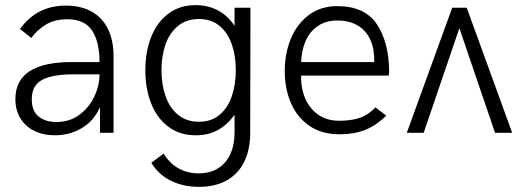

<svg xmlns="http://www.w3.org/2000/svg" viewBox="-20 -518 2040 749"><path d="M40 -131.8Q40 -275.9 259.8 -275.9H368.2Q368.2 -355.5 338.9 -399.2Q309.6 -442.9 242.2 -442.9Q192.9 -442.9 158.7 -421.9Q124.5 -400.9 102.1 -370.1L58.1 -404.8Q123.5 -496.1 236.8 -496.1Q296.9 -496.1 338.6 -472.2Q380.4 -448.2 401.6 -404.1Q422.9 -359.9 422.9 -299.8V0H370.1V-100.1Q345.7 -45.4 298.3 -17.8Q251 9.8 193.8 9.8Q148.9 9.8 114 -7.3Q79.1 -24.4 59.6 -56.4Q40 -88.4 40 -131.8ZM368.2 -228H267.1Q183.6 -228 143.8 -206.1Q104 -184.1 104 -130.9Q104 -85 130.6 -63.5Q157.2 -42 200.2 -42Q251.5 -42 289.6 -70.1Q327.6 -98.1 347.9 -141.4Q368.2 -184.6 368.2 -228Z M755.9 210.9Q695.8 210.9 647.5 187.5Q599.1 164.1 570.3 117.2L618.2 81.1Q642.6 120.6 677.5 139.4Q712.4 158.2 754.9 158.2Q800.3 158.2 831.8 137.9Q863.3 117.7 879.2 82Q895 46.4 895 0V-70.8Q870.1 -34.2 832.5 -12.2Q794.9 9.8 743.2 9.8Q681.2 9.8 636.7 -23.7Q592.3 -57.1 569.6 -114.7Q546.9 -172.4 546.9 -244.1Q546.9 -315.4 569.6 -373.3Q592.3 -431.2 636.7 -464.6Q681.2 -498 743.2 -498Q792.5 -498 831.5 -476.6Q870.6 -455.1 895 -417V-487.8H957L956.1 0Q956.1 64.9 933.1 112.3Q910.2 159.7 865.2 185.3Q820.3 210.9 755.9 210.9ZM899.9 -244.1Q899.9 -298.3 884.8 -343.5Q869.6 -388.7 837.4 -416.3Q805.2 -443.8 755.9 -443.8Q707 -443.8 674.1 -416.5Q641.1 -389.2 625.5 -344Q609.9 -298.8 609.9 -244.1Q609.9 -189.5 625.5 -143.8Q641.1 -98.1 674.1 -70.6Q707 -43 755.9 -43Q805.2 -43 837.4 -70.8Q869.6 -98.6 884.8 -144.3Q899.9 -189.9 899.9 -244.1Z M1090.8 -241.2Q1090.8 -309.1 1114.5 -366.7Q1138.2 -424.3 1184.3 -459.2Q1230.5 -494.1 1295.9 -494.1Q1403.8 -494.1 1450.9 -422.4Q1498 -350.6 1498 -236.8Q1498 -233.9 1497.3 -229.5Q1496.6 -225.1 1496.1 -223.1H1154.8Q1153.3 -175.3 1170.2 -135.3Q1187 -95.2 1220.9 -71Q1254.9 -46.9 1303.2 -46.9Q1350.1 -46.9 1383.5 -58.3Q1417 -69.8 1444.8 -99.1L1486.8 -66.9Q1447.3 -28.3 1404.5 -11.2Q1361.8 5.9 1304.2 5.9Q1234.9 5.9 1186.8 -27.3Q1138.7 -60.5 1114.7 -116.5Q1090.8 -172.4 1090.8 -241.2ZM1439.9 -275.9Q1441.4 -323.7 1425.8 -360.4Q1410.2 -397 1377.2 -417.5Q1344.2 -438 1295.9 -438Q1251 -438 1219.5 -416.3Q1188 -394.5 1172.1 -357.9Q1156.2 -321.3 1154.8 -275.9Z M1566.9 0 1744.1 -487.8H1800.8L1978 0H1911.1L1772 -408.2L1632.8 0Z"/></svg>

Font: Acari Sans Light
Style: Regular
Weight: 300
Designer: Alfredo Marco Pradil and Stefan Peev
Foundry: Hanken Design Co.
Version: Version 1.045;January 11, 2019;FontCreator 11.5.0.2425 64-bi